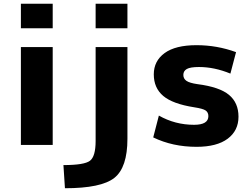

<svg xmlns="http://www.w3.org/2000/svg" viewBox="-20 -770 1333 1020"><path d="M91 -620V-750H260V-620ZM91 0V-520H260V0Z M488 -21V-520H657V-33Q657 120 587.5 175Q518 230 325 230L317 107Q428 107 458 84Q488 61 488 -21ZM488 -620V-750H657V-620Z M1204 -379Q1119 -414 1037 -414Q991 -414 972.5 -403.5Q954 -393 954 -372Q954 -352 970.5 -340.5Q987 -329 1029 -323Q1146 -308 1196.5 -266Q1247 -224 1247 -150Q1247 -76 1189.5 -33Q1132 10 1024 10Q897 10 794 -40L824 -156Q910 -107 1011 -107Q1087 -107 1087 -153Q1087 -173 1072.5 -183Q1058 -193 1012 -200Q897 -218 847 -260.5Q797 -303 797 -375Q797 -446 854.5 -488Q912 -530 1024 -530Q1133 -530 1234 -493Z"/></svg>

Font: Mplus 1p ExtraBold
Style: Regular
Weight: 800
Version: Version 1.061